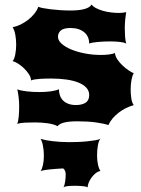

<svg xmlns="http://www.w3.org/2000/svg" viewBox="-20 -557 621 846"><path d="M56.2 -10.7Q60.1 -21 62.3 -41.7Q64.5 -62.5 64.5 -87.9Q64.5 -108.4 62 -129.4Q59.6 -150.4 56.2 -163.6Q62 -160.6 73 -158.4Q84 -156.2 97.4 -154.5Q110.8 -152.8 125.7 -152.1Q140.6 -151.4 154.3 -151.4Q180.7 -151.4 203.4 -154.5Q226.1 -157.7 239.7 -163.6Q239.7 -149.4 243.9 -137Q248 -124.5 257.1 -115Q266.1 -105.5 280.5 -99.9Q294.9 -94.2 314.9 -94.2Q341.3 -94.2 357.2 -104.5Q373 -114.7 373 -138.2Q373 -156.7 360.6 -170.4Q348.1 -184.1 325.9 -193.1Q303.7 -202.1 272.9 -206.5Q242.2 -210.9 206.1 -210.9Q194.8 -210.9 181.4 -210.7Q168 -210.4 155.3 -209.5Q142.6 -208.5 132.1 -206.8Q121.6 -205.1 116.7 -202.6Q116.7 -215.3 107.7 -229.5Q98.6 -243.7 85.9 -255.9Q73.2 -268.1 59.3 -276.9Q45.4 -285.6 35.6 -287.6Q39.6 -292 42.5 -299.8Q45.4 -307.6 47.4 -317.6Q49.3 -327.6 50.3 -338.6Q51.3 -349.6 51.3 -359.9Q51.3 -381.8 47.6 -403.1Q43.9 -424.3 35.6 -437Q53.2 -440.4 70.8 -449Q88.4 -457.5 103.8 -469.5Q119.1 -481.4 131.1 -496.3Q143.1 -511.2 148.9 -527.3Q153.8 -524.4 168.5 -521.5Q183.1 -518.6 203.1 -516.1Q223.1 -513.7 246.1 -512.2Q269 -510.7 290.5 -510.7Q330.1 -510.7 353.5 -517.6Q377 -524.4 383.3 -537.1Q390.1 -527.8 404.1 -520.8Q418 -513.7 434.8 -509Q451.7 -504.4 469.7 -502.2Q487.8 -500 503.9 -500Q513.7 -500 521.7 -501Q529.8 -502 536.1 -503.4Q534.7 -493.2 533.4 -484.6Q532.2 -476.1 531.5 -468Q530.8 -460 530.3 -451.7Q529.8 -443.4 529.8 -433.6Q529.8 -415 531 -397Q532.2 -378.9 536.1 -364.7Q527.8 -370.1 508.1 -372.3Q488.3 -374.5 463.4 -374.5Q449.7 -374.5 435.3 -373.8Q420.9 -373 408.4 -371.8Q396 -370.6 386.5 -368.9Q377 -367.2 373 -364.7Q373 -397 350.6 -415.3Q328.1 -433.6 291 -433.6Q260.3 -433.6 247.8 -422.6Q235.4 -411.6 235.4 -395Q235.4 -378.9 251.7 -364.3Q268.1 -349.6 294.9 -338.6Q321.8 -327.6 355.5 -321.3Q389.2 -314.9 424.3 -314.9Q433.1 -314.9 442.1 -315.4Q451.2 -315.9 459.5 -316.9Q467.8 -317.9 474.9 -319.6Q481.9 -321.3 486.3 -323.7Q487.8 -309.1 497.3 -294.9Q506.8 -280.8 519.8 -268.6Q532.7 -256.3 546.1 -247.3Q559.6 -238.3 569.3 -234.4Q563 -224.6 559.3 -204.8Q555.7 -185.1 555.7 -162.6Q555.7 -142.1 558.6 -123.3Q561.5 -104.5 569.3 -93.8Q551.8 -88.9 534.9 -80.6Q518.1 -72.3 503.4 -61Q488.8 -49.8 476.8 -35.9Q464.8 -22 457.5 -5.9Q438 -12.7 402.8 -17.6Q367.7 -22.5 321.8 -22.5Q301.3 -22.5 286.6 -21Q272 -19.5 261.7 -16.8Q251.5 -14.2 244.6 -10.3Q237.8 -6.3 233.4 -1Q226.1 -5.4 215.1 -8.5Q204.1 -11.7 190.7 -13.7Q177.2 -15.6 162.8 -16.6Q148.4 -17.6 134.8 -17.6Q109.9 -17.6 89.4 -16.6Q68.8 -15.6 56.2 -10.7ZM158.7 54.7Q167.5 57.6 180.7 60.3Q193.8 63 210.4 64.9Q227.1 66.9 245.6 68.1Q264.2 69.3 283.2 69.3Q300.8 69.3 321.8 68.6Q342.8 67.9 362.5 65.9Q382.3 64 398.4 61.3Q414.6 58.6 422.4 54.7Q415 63 411.4 83.3Q407.7 103.5 407.7 128.4Q407.7 148.9 411.4 166.7Q415 184.6 422.4 196.3Q410.6 198.7 400.6 207Q390.6 215.3 382.8 226.1Q375 236.8 370.6 248.3Q366.2 259.8 366.2 268.6Q362.3 265.6 352.3 264.2Q342.3 262.7 331.8 262.2Q321.3 261.7 313.2 261.7Q305.2 261.7 305.7 261.7Q300.3 261.7 293.2 262Q286.1 262.2 279.5 262.9Q272.9 263.7 267.6 264.9Q262.2 266.1 259.8 268.6Q264.6 259.8 267.1 242.9Q269.5 226.1 269.5 210.9Q269.5 202.6 266.6 195.8Q263.7 189 258.3 185.1Q242.7 186 227.3 187Q211.9 188 198.7 189.5Q185.5 190.9 175.3 192.6Q165 194.3 159.2 196.3Q165 188 169.2 170.4Q173.3 152.8 173.3 127.9Q173.3 116.2 172.1 104.7Q170.9 93.3 168.9 83.5Q167 73.7 164.3 66.4Q161.6 59.1 158.7 54.7Z"/></svg>

Font: Arbutus
Style: Regular
Weight: 400
Designer: Karolina Lach
Foundry: Sorkin Type Co.
Version: Version 1.003